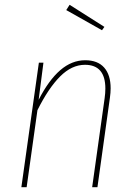

<svg xmlns="http://www.w3.org/2000/svg" viewBox="-20 -780 563 800"><path d="M441 -412Q441 -394 438 -373L386 0H364L416 -371Q419 -392 419 -411Q419 -510 334 -510Q279 -510 230.5 -461.5Q182 -413 136 -321L91 0H69L142 -519H161L141 -364Q183 -446 231 -487.5Q279 -529 335 -529Q387 -529 414 -498.5Q441 -468 441 -412ZM270 -760 415 -668 405 -654 256 -738Z"/></svg>

Font: Fira Sans Condensed Thin
Style: Italic
Weight: 250
Width: 3
Italic angle: -8°
Designer: Carrois Corporate & Edenspiekermann AG
Foundry: Carrois Corporate GbR & Edenspiekermann AG
Version: Version 4.203